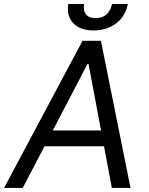

<svg xmlns="http://www.w3.org/2000/svg" viewBox="-40 -929 736 949"><path d="M421.9 -778.4C512.8 -778.4 578.8 -832.4 591.6 -909.1H513.5C507.1 -872.2 482.2 -839.5 432.5 -839.5C382.8 -839.5 369.3 -872.2 375.7 -909.1H297.6C284.8 -832.4 332.4 -778.4 421.9 -778.4ZM512.8 0H605.1L458.8 -727.3H367.9L-19.9 0H72.4L180 -206H474.1ZM220.9 -284.1 392 -612.2H397.7L459.5 -284.1Z"/></svg>

Font: TID UI
Style: Italic
Weight: 400
Italic angle: -9.39999°
Designer: The TID Project Authors
Foundry: Bakken & Bæck
Version: Version 1.001;hotconv 1.0.109;makeotfexe 2.5.65596